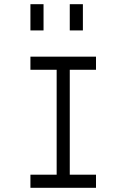

<svg xmlns="http://www.w3.org/2000/svg" viewBox="-20 -895 540 915"><path d="M187.5 -750H125V-875H187.5ZM125 -62.5H250V-562.5H125V-625H437.5V-562.5H312.5V-62.5H437.5V0H125ZM312.5 -875H375V-750H312.5Z"/></svg>

Font: 寒蝉点阵体 16px
Style: Regular
Weight: 400
Designer: Designed by Warren2060
Foundry: ChillType
Version: Version 1.000